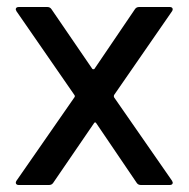

<svg xmlns="http://www.w3.org/2000/svg" viewBox="-20 -529 539 549"><path d="M27 -12 193 -251Q195 -254 193 -257L27 -497L25 -502Q25 -509 34 -509H115Q123 -509 127 -503L244 -332Q245 -331 247 -331Q249 -331 250 -332L366 -503Q370 -509 378 -509H465Q471 -509 473 -505.5Q475 -502 472 -497L306 -257Q305 -254 306 -251L472 -12L474 -7Q474 0 465 0H383Q375 0 371 -6L255 -177Q254 -179 252 -179Q250 -179 249 -177L132 -6Q128 0 120 0H34Q28 0 26 -3.5Q24 -7 27 -12Z"/></svg>

Font: Amber EN Medium
Style: Regular
Weight: 500
Designer: Jeremy Tribby
Foundry: Tribby Type Co.
Version: Version 1.403 November 24, 2021